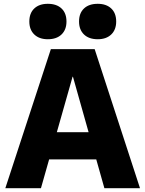

<svg xmlns="http://www.w3.org/2000/svg" viewBox="-20 -988 763 1008"><path d="M8 0 247 -730H477L715 0H528L363 -585H361L195 0ZM164 -151V-294H559V-151ZM231 -782Q186 -782 160 -807Q134 -832 134 -875Q134 -919 160 -943.5Q186 -968 231 -968Q277 -968 303 -943.5Q329 -919 329 -875Q329 -832 303 -807Q277 -782 231 -782ZM493 -782Q447 -782 421 -807Q395 -832 395 -875Q395 -919 421 -943.5Q447 -968 493 -968Q538 -968 564 -943.5Q590 -919 590 -875Q590 -832 564 -807Q538 -782 493 -782Z"/></svg>

Font: M PLUS 2 Thin ExtraBold
Style: Regular
Weight: 800
Version: Version 1.001